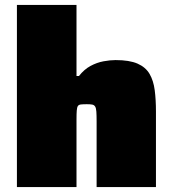

<svg xmlns="http://www.w3.org/2000/svg" viewBox="-20 -763 707 783"><path d="M49 0V-743H292V-453H302Q323 -480 349 -494Q375 -508 402 -513Q429 -518 451 -518Q508 -518 541 -503.5Q574 -489 590 -461.5Q606 -434 611 -395Q616 -356 616 -308V0H374V-267Q374 -293 373 -307.5Q372 -322 368 -328.5Q364 -335 356 -336.5Q348 -338 334 -338Q319 -338 310 -337Q301 -336 297.5 -330.5Q294 -325 293 -312Q292 -299 292 -276V0Z"/></svg>

Font: Saira Expanded Black
Style: Regular
Weight: 900
Width: 7
Designer: Hector Gatti with collaboration of the Omnibus-Type team
Foundry: Omnibus-Type
Version: Version 1.101